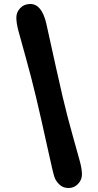

<svg xmlns="http://www.w3.org/2000/svg" viewBox="-20 -859 492 963"><path d="M212 -742Q272 -468 294.5 -372.5Q317 -277 343.5 -183Q370 -89 380.5 -50Q391 -11 391 16Q391 43 371.5 63.5Q352 84 324 84Q296 84 278.5 67Q261 50 254 32Q247 14 217.5 -121.5Q188 -257 162 -366.5Q136 -476 109 -571.5Q82 -667 72 -705.5Q62 -744 62 -771Q62 -798 81.5 -818.5Q101 -839 132 -839Q189 -839 212 -742Z"/></svg>

Font: Delius Unicase
Style: Bold
Weight: 700
Designer: Natalia Raices
Foundry: Natalia Raices
Version: Version 1.001